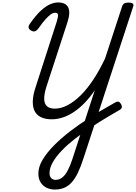

<svg xmlns="http://www.w3.org/2000/svg" viewBox="-20 -1031 1109 1566"><path d="M427 515Q390 515 359.5 500Q329 485 311 456Q293 427 293 384Q293 329 328 271Q363 213 421.5 154Q480 95 553.5 38.5Q627 -18 706 -67Q746 -94 784 -117Q822 -140 857 -159.5Q892 -179 921 -196Q936 -204 946.5 -201.5Q957 -199 966 -184Q977 -165 973 -153Q969 -141 952 -132Q917 -112 877 -88.5Q837 -65 794.5 -38.5Q752 -12 710 16Q646 58 587 104.5Q528 151 482.5 198.5Q437 246 410.5 292.5Q384 339 384 381Q384 407 397.5 421.5Q411 436 433 436Q463 436 487 417.5Q511 399 531 362Q551 325 570 268L753 -295Q714 -237 671.5 -193Q629 -149 584.5 -119Q540 -89 494 -73.5Q448 -58 403 -58Q350 -58 314.5 -75Q279 -92 262.5 -125Q246 -158 247.5 -207Q249 -256 270 -319L442 -852Q454 -891 453 -909Q452 -927 430 -927Q413 -927 394 -913.5Q375 -900 351 -873.5Q327 -847 297 -804Q281 -781 265.5 -776Q250 -771 232 -783Q216 -792 213.5 -805.5Q211 -819 223 -836Q274 -909 316 -946.5Q358 -984 392 -997.5Q426 -1011 453 -1011Q517 -1011 536.5 -970Q556 -929 530 -849L358 -322Q340 -264 340.5 -224.5Q341 -185 362.5 -165Q384 -145 428 -145Q478 -145 531.5 -173Q585 -201 638.5 -254Q692 -307 742 -383Q792 -459 837 -554L977 -982Q982 -996 994 -1003Q1006 -1010 1028 -1010Q1051 -1010 1061.5 -1003Q1072 -996 1067 -980L660 263Q639 328 616.5 375.5Q594 423 567 454Q540 485 505.5 500Q471 515 427 515Z"/></svg>

Font: Playwrite CA
Style: Regular
Weight: 400
Designer: Veronika Burian, José Scaglione
Foundry: TypeTogether
Version: Version 1.002